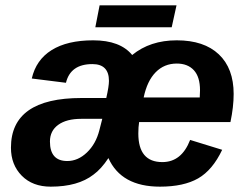

<svg xmlns="http://www.w3.org/2000/svg" viewBox="-20 -689 929 719"><path d="M843 -232H501Q498 -214 498 -189Q498 -82 588 -82Q660 -82 692 -165L812 -128Q776 -52 722 -21Q668 10 579 10Q434 10 386 -97Q359 -56 330 -35Q272 10 170 10Q102 10 61.5 -31Q21 -72 21 -136Q21 -322 285 -322H378Q388 -366 388 -386Q388 -449 326 -449Q244 -449 227 -379L99 -395Q115 -465 173.5 -501.5Q232 -538 329 -538Q430 -538 475 -483Q542 -538 642 -538Q744 -538 799.5 -485.5Q855 -433 855 -337Q855 -289 843 -232ZM352 -201 363 -244H284Q229 -244 198 -221.5Q167 -199 167 -159Q167 -86 232 -86Q272 -86 305.5 -118Q339 -150 352 -201ZM518 -324H728L729 -351Q729 -401 706 -426Q683 -451 642 -451Q595 -451 563 -418.5Q531 -386 518 -324ZM641 -669 623 -587H337L353 -669Z"/></svg>

Font: Libra Sans
Style: Bold Italic
Weight: 700
Italic angle: -12°
Foundry: Context Ltd
Version: Version 1.002